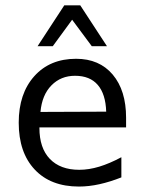

<svg xmlns="http://www.w3.org/2000/svg" viewBox="-20 -684 540 716"><path d="M450.2 -245.1V-209H127V-207Q127 -131.8 166 -91.3Q205.1 -50.8 275.4 -50.8Q311.5 -50.8 350.1 -62.5Q388.7 -74.2 432.6 -97.7V-22.5Q390.6 -5.9 351.1 2.9Q311.5 11.7 274.4 11.7Q168.9 11.7 109.4 -51.8Q49.8 -115.2 49.8 -226.6Q49.8 -335 107.9 -399.9Q166 -464.8 263.7 -464.8Q350.6 -464.8 400.4 -405.8Q450.2 -346.7 450.2 -245.1ZM376 -267.6Q374 -333 344.7 -367.2Q315.4 -401.4 259.8 -401.4Q207 -401.4 171.9 -365.7Q136.7 -330.1 130.9 -266.6ZM219.7 -664.1H279.3L378.9 -511.7H322.3L249 -610.4L176.8 -511.7H120.1Z"/></svg>

Font: BabelStone Marchen
Style: Regular
Weight: 400
Designer: Andrew West
Foundry: Andrew West
Version: Version 9.003 2021-11-11